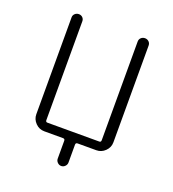

<svg xmlns="http://www.w3.org/2000/svg" viewBox="-119 -612 738 818"><g transform="rotate(20 250.0 -203.0)"><path d="M131.8 0Q108.4 0 91.8 -17.1Q75.2 -34.2 75.2 -56.6V-496.1Q75.2 -505.9 82.5 -512.7Q89.8 -519.5 100.1 -519.5Q110.4 -519.5 117.2 -512.7Q124 -505.9 124 -496.1V-47.9Q124 -39.1 131.8 -39.1H367.2Q375 -39.1 375 -47.9V-495.1Q375 -505.9 382.3 -512.7Q389.6 -519.5 399.9 -519.5Q410.2 -519.5 417.5 -512.7Q424.8 -505.9 424.8 -495.1V-56.6Q424.8 -33.2 407.7 -16.6Q390.6 0 368.2 0H283.2Q274.4 0 274.4 8.8V89.8Q274.4 99.6 267.1 106.9Q259.8 114.3 250 114.3Q240.2 114.3 232.9 106.9Q225.6 99.6 225.6 89.8V8.8Q225.6 0 216.8 0Z"/></g></svg>

Font: Rounded-X Mgen+ 1mn light
Style: Regular
Weight: 200
Designer: [Source Han Sans]
Ryoko NISHIZUKA  (kana & ideographs); Paul D. Hunt (Latin, Greek & Cyrillic); Wenlong ZHANG  (bopomofo
Version: Version 1.059.20150602